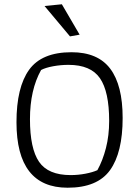

<svg xmlns="http://www.w3.org/2000/svg" viewBox="-20 -868 650 897"><path d="M188 -840 269 -848 352 -706 307 -698ZM57 -297Q57 -460 116 -542Q175 -624 314 -624Q437 -624 495 -547Q553 -470 553 -317Q553 -155 494 -73Q435 9 296 9Q57 9 57 -297ZM435 -73Q460 -118 475 -176.5Q490 -235 490 -303Q490 -440 447 -502.5Q404 -565 300 -565Q264 -565 228.5 -558.5Q193 -552 172 -541Q120 -448 120 -311Q120 -174 162.5 -112Q205 -50 310 -50Q345 -50 379 -56.5Q413 -63 435 -73Z"/></svg>

Font: Athiti
Style: Regular
Weight: 400
Designer: CadsonDemak Team
Foundry: CadsonDemak
Version: Version 1.033